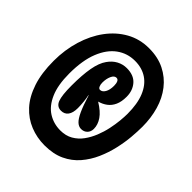

<svg xmlns="http://www.w3.org/2000/svg" viewBox="-239 -920 1211 1211"><g transform="rotate(45 366.0 -315.0)"><path d="M357 135Q289 135 228 110.5Q167 86 120.5 35.5Q74 -15 47.5 -94.5Q21 -174 21 -283Q21 -381 47.5 -468.5Q74 -556 123 -622.5Q172 -689 240 -727Q308 -765 391 -765Q470 -765 530 -735Q590 -705 630.5 -653Q671 -601 691 -532Q711 -463 711 -385Q711 -344 706.5 -291Q702 -238 688.5 -179Q675 -120 650.5 -64.5Q626 -9 587 36.5Q548 82 491.5 108.5Q435 135 357 135ZM361 -2Q409 -2 444.5 -22.5Q480 -43 504.5 -76.5Q529 -110 545.5 -151Q562 -192 571 -234.5Q580 -277 583.5 -314Q587 -351 587 -376Q587 -465 562.5 -525Q538 -585 492.5 -615.5Q447 -646 384 -646Q316 -646 262.5 -607Q209 -568 178 -490.5Q147 -413 147 -296Q147 -194 175.5 -128.5Q204 -63 252.5 -32.5Q301 -2 361 -2ZM276 -93Q239 -93 225 -129Q211 -165 211 -253Q211 -347 222.5 -411Q234 -475 260 -511Q283 -544 314 -560.5Q345 -577 380 -577Q443 -577 475 -540Q507 -503 507 -448Q507 -404 493.5 -374Q480 -344 456 -326Q432 -308 402 -300V-299Q456 -266 480 -231Q504 -196 504 -159Q504 -133 488 -117Q472 -101 447 -101Q426 -101 408 -117.5Q390 -134 371.5 -174Q353 -214 331 -285H329Q334 -265 337 -235Q340 -205 340 -180Q340 -138 323.5 -115.5Q307 -93 276 -93ZM357 -360Q376 -360 389 -382Q402 -404 402 -441Q402 -462 396 -475Q390 -488 377 -488Q358 -488 346.5 -462.5Q335 -437 335 -403Q335 -385 341 -372.5Q347 -360 357 -360Z"/></g></svg>

Font: DynaPuff Condensed SemiBold
Style: Regular
Weight: 600
Width: 3
Designer: Toshi Omagari, Jennifer Daniel
Foundry: Google Fonts
Version: Version 2.000